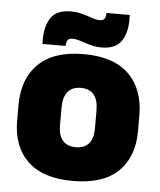

<svg xmlns="http://www.w3.org/2000/svg" viewBox="-51 -729 658 788"><g transform="rotate(5 278.0 -334.5)"><path d="M278 15Q154.5 15 91.8 -45.2Q29 -105.5 29 -212.5V-275Q29 -384.5 92 -446Q155 -507.5 278 -507.5Q401.5 -507.5 464.2 -446Q527 -384.5 527 -275V-212.5Q527 -105.5 464.5 -45.2Q402 15 278 15ZM278 -124Q313.5 -124 331.8 -145.2Q350 -166.5 350 -206V-282Q350 -324.5 331.8 -346.5Q313.5 -368.5 278 -368.5Q243 -368.5 224.5 -346.5Q206 -324.5 206 -282V-206Q206 -166.5 224.5 -145.2Q243 -124 278 -124ZM346.5 -541Q328.5 -541 311.8 -544.8Q295 -548.5 280 -553.8Q265 -559 251.5 -562.8Q238 -566.5 226.5 -566.5Q212 -566.5 206.5 -558.8Q201 -551 200.5 -535V-534.5H105V-554.5Q105 -608 128.2 -642.8Q151.5 -677.5 210.5 -677.5Q230.5 -677.5 247.5 -673.8Q264.5 -670 279 -664.8Q293.5 -659.5 306.5 -655.8Q319.5 -652 331 -652Q345 -652 350.2 -660Q355.5 -668 356 -683.5V-684H452V-662.5Q452 -609 428.5 -575Q405 -541 346.5 -541Z"/></g></svg>

Font: Anek Bangla ExtraBold
Style: Regular
Weight: 800
Designer: Sulekha Rajkumar (Bangla), Yesha Goshar (Latin)
Foundry: Ek Type
Version: Version 1.003